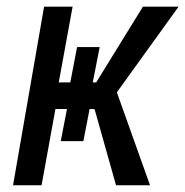

<svg xmlns="http://www.w3.org/2000/svg" viewBox="-20 -548 548 568"><path d="M325.7 -274.9 508.3 -528.3H402.8L264.6 -304.2H254.4L274.9 -408.7H208L188 -304.2H153.8L194.8 -528.3H110.4L18.6 0H103L144 -225.6H178.2L159.7 -130.4H226.6L245.1 -225.6L259.8 -225.1L323.2 0H423.8Z"/></svg>

Font: Roboto Condensed
Style: Italic
Weight: 400
Designer: Google
Version: Version 1.000;PS 001.000;hotconv 1.0.88;makeotf.lib2.5.64775